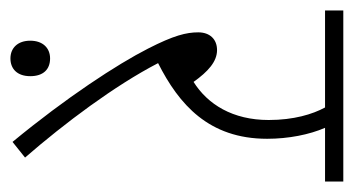

<svg xmlns="http://www.w3.org/2000/svg" viewBox="-175 -487 678 368"><g transform="rotate(90 164.0 -303.0)"><path d="M282 -12C216 -88 144 -184 101 -267C180 -307 246 -364 246 -476C246 -517 238 -557 225 -587H328V-622H0V-587H186C199 -563 210 -527 210 -479C210 -410 180 -362 137 -335C117 -363 98 -380 76 -380C55 -380 42 -366 42 -344C42 -321 48 -297 73 -248C103 -189 167 -91 252 12ZM58 -22C58 2 72 16 92 16C112 16 126 3 126 -22C126 -47 113 -60 92 -60C72 -60 58 -46 58 -22Z"/></g></svg>

Font: Noto Sans Devanagari Condensed ExtraLight
Style: Regular
Weight: 200
Width: 3
Designer: Jelle Bosma - Monotype Design Team
Foundry: Monotype Imaging Inc.
Version: Version 2.004